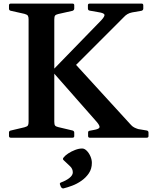

<svg xmlns="http://www.w3.org/2000/svg" viewBox="-20 -766 859 1068"><path d="M479 0Q470 0 470 -10V-29Q470 -38 480 -39L501 -43Q531 -48 533.5 -57.5Q536 -67 518 -88L269 -371L544 -654Q565 -677 560.5 -685.5Q556 -694 529 -698L478 -707Q469 -709 469 -719V-737Q469 -746 479 -746H768Q777 -746 777 -736V-718Q777 -709 767 -706L715 -697Q700 -694 689 -687.5Q678 -681 669 -671L354 -356L385 -425L705 -75Q715 -63 725.5 -57.5Q736 -52 749 -48L797 -40Q806 -38 806 -28V-9Q806 0 796 0ZM139 0V-746H282V0ZM40 0Q30 0 30 -10V-29Q30 -38 40 -40L116 -58Q131 -62 135 -68Q139 -74 139 -88V-210H282V-89Q282 -73 286.5 -67.5Q291 -62 304 -59L384 -40Q393 -37 393 -28V-9Q393 0 383 0ZM30 -736Q30 -746 40 -746H383Q393 -746 393 -737V-719Q393 -710 384 -706L304 -688Q291 -685 286.5 -679.5Q282 -674 282 -658V-537H139V-659Q139 -672 135 -678.5Q131 -685 116 -689L40 -706Q30 -708 30 -718ZM333 282Q325 283 319 274L314 261Q310 253 319 249Q347 239 366 224Q385 209 385 193Q385 173 369.5 158.5Q354 144 334 125Q327 119 333 111Q342 99 359.5 87.5Q377 76 398 68Q419 60 437 60Q450 60 462.5 72.5Q475 85 483 103.5Q491 122 491 140Q491 173 474.5 197.5Q458 222 433 239.5Q408 257 381 267Q354 277 333 282Z"/></svg>

Font: Hahmlet SemiBold
Style: Regular
Weight: 600
Version: Version 1.002